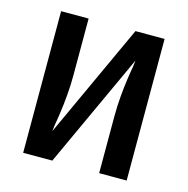

<svg xmlns="http://www.w3.org/2000/svg" viewBox="-83 -600 667 681"><g transform="rotate(15 250.0 -260.0)"><path d="M60 0V-520H161V-312Q161 -276 158 -240Q155 -204 150 -169L146 -143Q144 -133 142.5 -122.5Q141 -112 140 -101L333 -520H440V0H339V-208Q339 -244 342 -280Q345 -316 350 -351L354 -377Q356 -387 357.5 -397.5Q359 -408 360 -419L167 0Z"/></g></svg>

Font: Iosevka Curly Semibold
Style: Regular
Weight: 600
Monospace: yes
Designer: Belleve Invis
Foundry: Belleve Invis
Version: Version 22.1.2; ttfautohint (v1.8.4)